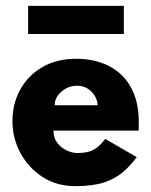

<svg xmlns="http://www.w3.org/2000/svg" viewBox="-20 -623 514 655"><path d="M237 12Q173 12 124.8 -19.5Q76.5 -51 49.5 -101.5Q22.5 -152 22.5 -209.5Q22.5 -270 49.5 -318.2Q76.5 -366.5 125.2 -394.5Q174 -422.5 240 -422.5Q303 -422.5 351.2 -398Q399.5 -373.5 426.5 -325.2Q453.5 -277 453.5 -205Q453.5 -191 453 -177.5H162.5Q162.5 -152.5 175.5 -135.5Q188.5 -118.5 207.5 -109.8Q226.5 -101 244 -101Q277 -101 297 -110.8Q317 -120.5 339 -149L446.5 -87Q424 -56.5 397.8 -34.5Q371.5 -12.5 333.5 -0.2Q295.5 12 237 12ZM313 -264Q312.5 -280 303.8 -295.2Q295 -310.5 279.5 -320.5Q264 -330.5 243 -330.5Q212.5 -330.5 189.5 -310.2Q166.5 -290 166.5 -264ZM402.5 -507H76V-603H402.5Z"/></svg>

Font: Lucymar Sans
Style: Bold
Weight: 700
Foundry: The League of Moveable Type (original font) / Main changes by Cristiano Sobral with portions from Mirco Monsees
Version: Version 2.001;August 30, 2020;FontCreator 13.0.0.2681 64-bit